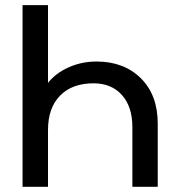

<svg xmlns="http://www.w3.org/2000/svg" viewBox="-20 -720 690 740"><path d="M587.9 -244.1V0H490.2V-230Q490.2 -309.1 449.7 -354Q409.2 -398.9 340.8 -398.9Q257.8 -398.9 211.4 -351.3Q165 -303.7 165 -219.2V0H66.9V-700.2H165V-400.9Q195.8 -439 245.6 -460.9Q295.4 -482.9 352.1 -482.9Q457.5 -482.9 522.7 -418.5Q587.9 -354 587.9 -244.1Z"/></svg>

Font: LT Superior Med
Style: Regular
Weight: 500
Designer: Daniel Lyons
Foundry: LyonsType
Version: Version 1.000